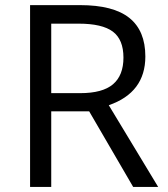

<svg xmlns="http://www.w3.org/2000/svg" viewBox="-20 -734 658 754"><path d="M181.2 -296.9V0H98.1V-713.9H293.9Q425.3 -713.9 488 -663.6Q550.8 -613.3 550.8 -512.2Q550.8 -370.6 407.2 -320.8L601.1 0H502.9L330.1 -296.9ZM181.2 -368.2H294.9Q382.8 -368.2 423.8 -403.1Q464.8 -438 464.8 -507.8Q464.8 -578.6 423.1 -609.9Q381.3 -641.1 289.1 -641.1H181.2Z"/></svg>

Font: f02698313
Style: Regular
Weight: 400
Foundry: Ascender Corporation
Version: Version 1.10